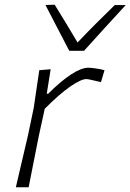

<svg xmlns="http://www.w3.org/2000/svg" viewBox="-20 -791 551 811"><path d="M47 0Q60 -56 72 -107.5Q84 -159 98.5 -220.5L122.5 -335.5Q128 -373.5 134 -414Q140 -454.5 146 -494.5L194 -498.5L177.5 -395H183.5Q237.5 -449 280.8 -477Q324 -505 353.5 -505Q361.5 -505 382.2 -502.2Q403 -499.5 421.5 -494.5L406.5 -444Q387.5 -448.5 369.2 -452.8Q351 -457 345 -457Q322 -457 276 -425Q230 -393 169 -331.5L144.5 -219.5Q132.5 -158.5 122.2 -107.2Q112 -56 101 0ZM272.5 -576.5Q247.5 -624.5 222.2 -673.2Q197 -722 172 -770L211 -771Q235.5 -731 259.8 -691.5Q284 -652 307.5 -611.5Q345.5 -651.5 384.5 -690.5Q423.5 -729.5 464.5 -769.5H511Q465.5 -720 422.2 -672.8Q379 -625.5 335 -576.5Z"/></svg>

Font: Commissioner Loud ExtraLight
Style: Italic
Weight: 200
Italic angle: -12°
Designer: Kostas Bartsokas
Foundry: Kostas Bartsokas
Version: Version 1.000; ttfautohint (v1.8.3)